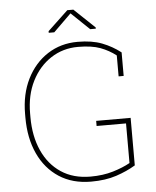

<svg xmlns="http://www.w3.org/2000/svg" viewBox="-60 -940 811 1000"><g transform="rotate(-5 346.0 -440.0)"><path d="M376 10.3Q278.8 10.3 208.7 -35.4Q138.7 -81.1 101.1 -162.6Q63.5 -244.1 63.5 -351.6V-370.1Q63.5 -474.1 103 -553.2Q142.6 -632.3 211.4 -676.8Q280.3 -721.2 368.2 -721.2Q443.4 -721.2 495.8 -700.9Q548.3 -680.7 592.3 -646.5V-523.4H565.9V-632.8Q529.8 -661.1 484.6 -678Q439.5 -694.8 368.2 -694.8Q289.1 -694.8 226.1 -653.6Q163.1 -612.3 126.5 -539.6Q89.8 -466.8 89.8 -371.1V-351.6Q89.8 -252.4 123.8 -176.8Q157.7 -101.1 221.4 -58.6Q285.2 -16.1 375 -16.1Q440.4 -16.1 493.2 -32Q545.9 -47.9 583 -68.8V-275.9H429.2V-302.7H609.4V-54.2Q564.9 -27.3 508.3 -8.5Q451.7 10.3 376 10.3ZM223.1 -781.2V-789.6L329.6 -890.1H361.3L469.2 -787.6V-781.2H439.9L344.7 -872.1L252 -781.2Z"/></g></svg>

Font: Roboto Slab Thin
Style: Regular
Weight: 100
Designer: Google
Version: Version 2.000; ttfautohint (v1.8.1.43-b0c9)